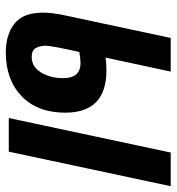

<svg xmlns="http://www.w3.org/2000/svg" viewBox="6 -590 594 645"><g transform="rotate(90 302.5 -267.0)"><path d="M489 0 605 -544H492L376 0ZM358 -190Q358 -328 216 -328Q189 -328 173 -325L220 -544H107L31 -188Q22 -146 22 -115Q22 -48 59 -19Q96 10 156 10Q247 10 302.5 -43Q358 -96 358 -190ZM133 -124Q133 -142 154 -237Q178 -241 192 -241Q242 -241 242 -182Q242 -140 223 -108.5Q204 -77 171 -77Q148 -77 140.5 -91.5Q133 -106 133 -124Z"/></g></svg>

Font: Noto Sans Display Condensed
Style: Bold Italic
Weight: 700
Width: 3
Designer: Monotype Design team
Foundry: Monotype Imaging Inc.
Version: 1.000